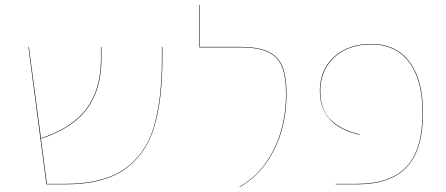

<svg xmlns="http://www.w3.org/2000/svg" viewBox="-20 -747 1809 778"><path d="M638 -557V-508Q638 -341 604.5 -231Q571 -121 485 -60.5Q399 0 245 0H168L95 -557H97L146 -187Q274 -229 331.5 -308Q389 -387 389 -507V-557H391V-507Q391 -386 333 -306.5Q275 -227 146 -185L170 -2H245Q398 -2 484 -62Q570 -122 603 -232Q636 -342 636 -508V-557Z M951 9Q1035 -36 1087 -136.5Q1139 -237 1139 -366Q1139 -435 1123 -475.5Q1107 -516 1067 -535.5Q1027 -555 954 -555H788V-727H790V-557H954Q1028 -557 1068.5 -537Q1109 -517 1125 -476Q1141 -435 1141 -366Q1141 -236 1088.5 -135.5Q1036 -35 951 11Z M1340 -2H1427Q1561 -2 1626.5 -70.5Q1692 -139 1692 -291Q1692 -421 1638.5 -494Q1585 -567 1483 -567Q1423 -567 1376.5 -543.5Q1330 -520 1304 -477Q1278 -434 1278 -379Q1278 -301 1321.5 -260Q1365 -219 1437 -203V-201Q1276 -237 1276 -379Q1276 -435 1302 -478Q1328 -521 1375 -545Q1422 -569 1483 -569Q1586 -569 1640 -495.5Q1694 -422 1694 -291Q1694 -139 1628 -69.5Q1562 0 1427 0H1340Z"/></svg>

Font: FiraGO Two
Style: Regular
Weight: 100
Designer: bBox Type
Foundry: bBox Type GmbH
Version: Version 1.001